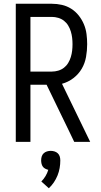

<svg xmlns="http://www.w3.org/2000/svg" viewBox="-20 -755 540 1022"><path d="M64 0V-735H256Q283 -735 309.5 -729Q336 -723 359 -708.5Q382 -694 399 -672.5Q416 -651 426.5 -626Q437 -601 440.5 -574Q444 -547 444 -520Q444 -486 438 -452Q432 -418 415 -389Q398 -360 370.5 -339Q343 -318 310 -309L460 0H375L353 -46L228 -304H142V0ZM256 -374Q273 -374 290 -379Q307 -384 320.5 -394.5Q334 -405 343 -420Q352 -435 357 -451.5Q362 -468 364 -485Q366 -502 366 -520Q366 -537 364 -554Q362 -571 357 -587.5Q352 -604 343 -619Q334 -634 320.5 -644.5Q307 -655 290 -660Q273 -665 256 -665H142V-374ZM240 247 200 211Q213 198 222.5 182Q232 166 237 149Q229 147 221 143Q213 139 208 132Q203 125 201 116Q199 107 199 99Q199 88 202 78Q205 68 212.5 61Q220 54 230 51Q240 48 250 48Q260 48 270 51Q280 54 287.5 61Q295 68 298 78Q301 88 301 99Q301 119 297.5 139.5Q294 160 286 179.5Q278 199 266.5 216Q255 233 240 247Z"/></svg>

Font: Iosevka Algr
Style: Regular
Weight: 400
Monospace: yes
Designer: Belleve Invis
Foundry: Belleve Invis
Version: Version 26.0.2; ttfautohint (v1.8.3)